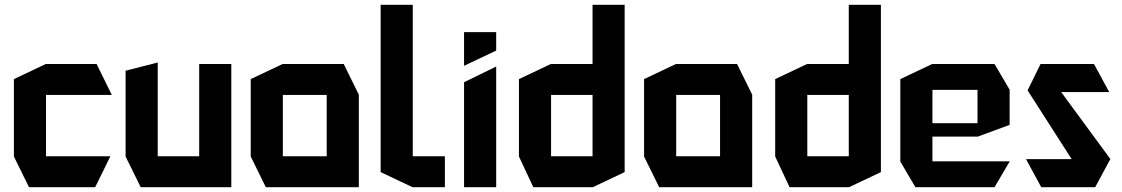

<svg xmlns="http://www.w3.org/2000/svg" viewBox="-20 -781 4681 801"><path d="M101 0 38 -128V-129H440V-128L377 0ZM38 -129V-451L171 -514H172V-129ZM172 -385V-514H383L446 -386V-385Z M811 0V-514H945V0H812ZM567 0 504 -128V-129H811V0ZM504 -129V-486L637 -520H638V-129Z M1160 -385V-514H1414L1477 -386V-385ZM1089 0 1026 -128V-129H1343V0ZM1026 -129V-451L1159 -514H1160V-129ZM1343 0V-385H1477V0Z M1701 0 1568 -63V-761H1702V0ZM1702 0V-129H1836V0Z M1916 0V-438L2049 -503H2050V0ZM1916 -507V-647H2050V-570L1917 -507Z M2585 -387 2452 -514V-761H2586V-387ZM2279 -385V-514H2497L2586 -386V-385ZM2205 0 2145 -128V-129H2452V0ZM2145 -129V-451L2278 -514H2279V-129ZM2452 0V-385H2586V-63L2453 0Z M2801 -385V-514H3055L3118 -386V-385ZM2730 0 2667 -128V-129H2984V0ZM2667 -129V-451L2800 -514H2801V-129ZM2984 0V-385H3118V0Z M3654 -387 3521 -514V-761H3655V-387ZM3348 -385V-514H3566L3655 -386V-385ZM3274 0 3214 -128V-129H3521V0ZM3214 -129V-451L3347 -514H3348V-129ZM3521 0V-385H3655V-63L3522 0Z M3799 0 3736 -107V-108H4192V-107L4129 0ZM3736 -108V-451L3869 -514H3870V-108ZM3870 -211V-267H4058V-211ZM3870 -406V-514H4129L4192 -407V-406ZM4058 -211V-406H4192V-260L4059 -211Z M4335 -397 4321 -514H4544L4607 -398V-397ZM4472 -84 4267 -404 4321 -514 4612 -118V-117ZM4324 0 4261 -116V-117H4612L4549 0Z"/></svg>

Font: Foldit SemiBold
Style: Regular
Weight: 600
Version: Version 1.003